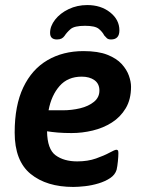

<svg xmlns="http://www.w3.org/2000/svg" viewBox="-20 -732 579 759"><path d="M325 -712Q379 -712 415.5 -683Q452 -654 452 -612Q452 -576 419 -576Q408 -576 402.5 -581Q397 -586 392 -592Q385 -606 370.5 -618Q356 -630 316 -630Q274 -630 259 -617Q244 -604 235 -590Q230 -583 223 -579.5Q216 -576 205 -576Q178 -576 178 -602Q178 -629 198 -654.5Q218 -680 251.5 -696Q285 -712 325 -712ZM310 -530Q368 -530 404.5 -515.5Q441 -501 461 -479Q481 -457 489.5 -433Q498 -409 498 -389Q498 -339 477 -304Q456 -269 422 -247.5Q388 -226 346.5 -216Q305 -206 263 -206Q232 -206 208.5 -208Q185 -210 166 -213Q167 -142 200 -118Q233 -94 285 -94Q327 -94 359.5 -105.5Q392 -117 413 -128.5Q434 -140 440 -140Q443 -140 445.5 -138Q448 -136 448 -127Q448 -114 446 -94Q444 -74 441 -61Q435 -41 415.5 -28Q396 -15 369.5 -7Q343 1 316 4Q289 7 270 7Q164 7 101 -44.5Q38 -96 38 -208Q38 -315 72 -386.5Q106 -458 167.5 -494Q229 -530 310 -530ZM303 -429Q248 -429 215.5 -392Q183 -355 172 -296H228Q264 -296 297 -304Q330 -312 351.5 -329.5Q373 -347 373 -374Q373 -401 353.5 -415Q334 -429 303 -429Z"/></svg>

Font: Asap SemiBold
Style: Italic
Weight: 600
Italic angle: -6°
Designer: Pablo Cosgaya
Foundry: Omnibus-Type
Version: Version 3.001; ttfautohint (v1.8.3)